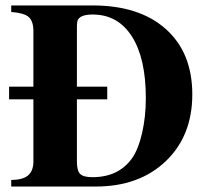

<svg xmlns="http://www.w3.org/2000/svg" viewBox="-20 -682 762 702"><path d="M13.2 -318.8V-365.2H102.1V-571.8Q101.1 -606.4 84 -620.6Q66.9 -634.8 21 -638.2V-662.1H318.8Q489.7 -662.1 586.4 -575.7Q683.1 -489.3 683.1 -336.9Q683.1 -185.1 585.9 -92.5Q488.8 0 330.1 0H21V-23.9Q62.5 -24.4 81.8 -40Q101.1 -55.7 102.1 -88.9V-318.8ZM372.1 -365.2V-318.8H261.2V-90.8Q261.2 -57.6 273.2 -45.9Q285.2 -34.2 317.9 -34.2Q412.6 -34.2 461.9 -102.1Q485.4 -134.8 499.3 -194.6Q513.2 -254.4 513.2 -323.2Q513.2 -468.8 462.2 -548.8Q411.1 -628.9 318.8 -628.9Q277.8 -628.9 266.1 -611.8Q261.2 -605.5 261.2 -583V-365.2Z"/></svg>

Font: Accordance
Style: Bold
Weight: 700
Version: Version 1.2 (build January 31, 2020) Miklal Software Solutio